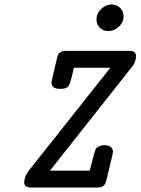

<svg xmlns="http://www.w3.org/2000/svg" viewBox="-20 -838 628 858"><path d="M87.9 -23.9Q89.8 -49.8 106.9 -73.2L473.1 -535.2H310.1Q295.9 -468.3 286.9 -454.6Q277.8 -440.9 252 -440.9H248Q210 -440.9 210 -470.2Q210 -475.1 233.9 -574.2Q236.8 -587.4 239.5 -593.3Q242.2 -599.1 251 -605Q259.8 -610.8 273.9 -610.8H558.1Q587.9 -610.8 587.9 -586.9Q586.9 -556.2 568.8 -538.1L203.1 -75.2H380.9Q403.8 -167 409.2 -174.8Q423.3 -189 446.8 -189Q468.8 -189 476.8 -179.4Q484.9 -169.9 484.9 -160.2Q484.9 -152.3 457 -39.1Q453.1 -24.9 451.2 -19Q449.2 -13.2 440.7 -6.6Q432.1 0 417 0H119.1Q87.9 0 87.9 -23.9ZM411.1 -751Q411.1 -777.8 432.1 -797.9Q453.1 -817.9 479 -817.9Q501 -817.9 516.6 -803Q532.2 -788.1 532.2 -765.1Q532.2 -738.3 511.2 -718.8Q490.2 -699.2 463.9 -699.2Q441.9 -699.2 426.5 -713.6Q411.1 -728 411.1 -751Z"/></svg>

Font: CMU Typewriter Text
Style: BoldItalic
Weight: 700
Italic angle: -14.04°
Version: Version 0.7.0